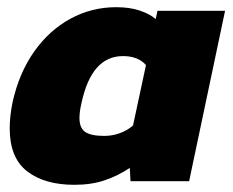

<svg xmlns="http://www.w3.org/2000/svg" viewBox="-20 -504 647 534"><path d="M187 10Q104 10 55.5 -27.5Q7 -65 7 -147Q7 -164 9 -182Q11 -200 15 -220Q33 -301 75 -360.5Q117 -420 176 -452Q235 -484 303 -484Q341 -484 369 -474.5Q397 -465 413 -451L418 -474H606L506 0H343L341 -37Q308 -15 271 -2.5Q234 10 187 10ZM270 -126Q292 -126 313 -133.5Q334 -141 350 -155L386 -323Q364 -348 322 -348Q235 -348 207 -219Q201 -194 201 -176Q201 -148 217 -137Q233 -126 270 -126Z"/></svg>

Font: Kanit
Style: Bold Italic
Weight: 700
Italic angle: -12°
Designer: Katatrad Team
Foundry: CadsonDemak
Version: Version 2.000; ttfautohint (v1.8.3)